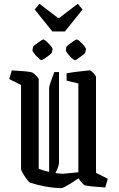

<svg xmlns="http://www.w3.org/2000/svg" viewBox="-20 -983 625 1012"><path d="M91 -535 29 -566 42 -612Q76 -610 108 -607.5Q140 -605 152 -600Q155 -599 162.5 -592Q170 -585 177 -577Q184 -569 184 -566V-93Q198 -88 211.5 -84Q225 -80 239 -77V-517Q239 -528 247.5 -552Q256 -576 266 -603H291V-123Q291 -117 286 -102Q281 -87 272 -71Q291 -68 310 -67L393 -75V-543L331 -558V-597Q347 -600 374.5 -603.5Q402 -607 426 -609.5Q450 -612 454 -612Q457 -612 465 -605Q473 -598 479.5 -589.5Q486 -581 486 -578V-72L548 -41L535 5Q501 3 469 0Q437 -3 425 -7Q422 -8 410 -21.5Q398 -35 394 -43Q377 -31 357.5 -19Q338 -7 323 1Q308 9 304 9Q255 7 213.5 -1Q172 -9 137 -21Q133 -23 121.5 -38Q110 -53 100.5 -69.5Q91 -86 91 -92ZM256 -817 163 -933 188 -963 285 -889H293L390 -963L415 -933L322 -817ZM330 -736Q331 -739 343 -748.5Q355 -758 368 -766.5Q381 -775 384 -775Q389 -775 401 -764.5Q413 -754 423.5 -741.5Q434 -729 433 -723L429 -705Q428 -702 416 -692.5Q404 -683 391.5 -674.5Q379 -666 375 -666Q370 -666 358 -677Q346 -688 336.5 -700.5Q327 -713 327 -717ZM154 -736Q155 -739 167 -748.5Q179 -758 192 -766.5Q205 -775 208 -775Q213 -775 225 -764.5Q237 -754 247.5 -741.5Q258 -729 257 -723L253 -705Q252 -702 240 -692.5Q228 -683 215.5 -674.5Q203 -666 199 -666Q194 -666 182 -677Q170 -688 160.5 -700.5Q151 -713 151 -717Z"/></svg>

Font: Grenze Gotisch
Style: Regular
Weight: 400
Designer: Renata Polastri
Foundry: Omnibus-Type
Version: Version 1.001